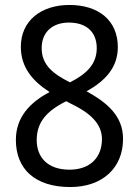

<svg xmlns="http://www.w3.org/2000/svg" viewBox="-20 -744 560 774"><path d="M260 -724C146 -724 64 -661 64 -555C64 -473 111 -417 180 -373C101 -331 44 -272 44 -180C44 -62 122 10 263 10C392 10 476 -66 476 -184C476 -277 412 -330 329 -376C403 -417 455 -471 455 -554C455 -662 377 -724 260 -724ZM258 -653C327 -653 370 -616 370 -550C370 -484 327 -445 262 -412C195 -446 148 -481 148 -550C148 -616 193 -653 258 -653ZM128 -179C128 -251 167 -296 247 -336L264 -327C344 -289 391 -245 391 -183C391 -111 345 -60 260 -60C171 -60 128 -111 128 -179Z"/></svg>

Font: Noto Sans Lao UI SemCond
Style: Regular
Weight: 400
Width: 4
Designer: Monotype Design Team
Foundry: Monotype Imaging Inc.
Version: Version 2.000